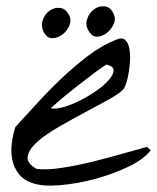

<svg xmlns="http://www.w3.org/2000/svg" viewBox="-20 -587 494 604"><path d="M83 -10.7Q53.7 -20.5 38.6 -40.5Q23.4 -60.5 18.6 -85Q13.7 -109.4 17.1 -136.2Q20.5 -163.1 28.3 -187.5Q57.6 -218.8 94.2 -259.3Q130.9 -299.8 171.9 -338.9Q212.9 -377.9 257.3 -411.6Q301.8 -445.3 347.7 -462.9Q363.3 -469.7 372.6 -462.4Q381.8 -455.1 385.7 -439.5Q389.6 -423.8 389.2 -403.3Q388.7 -382.8 385.7 -363.3Q382.8 -343.8 377.9 -328.1Q373 -312.5 368.2 -306.6Q356.4 -293 322.8 -274.4Q289.1 -255.9 248 -233.9Q207 -211.9 166 -188.5Q125 -165 98.6 -142.1Q72.3 -119.1 67.4 -96.7Q62.5 -74.2 94.7 -55.7Q127.9 -51.8 175.3 -59.1Q222.7 -66.4 272 -78.6Q321.3 -90.8 367.2 -104Q413.1 -117.2 442.4 -125L454.1 -114.3Q432.6 -85.9 383.8 -62.5Q335 -39.1 278.3 -23.9Q221.7 -8.8 168 -4.4Q114.3 0 83 -10.7ZM316.4 -383.8Q315.4 -384.8 301.8 -375.5Q288.1 -366.2 268.1 -351.1Q248 -335.9 225.1 -317.9Q202.1 -299.8 183.1 -284.2Q164.1 -268.6 151.4 -257.3Q138.7 -246.1 140.6 -246.1Q156.2 -243.2 181.2 -250.5Q206.1 -257.8 232.9 -271.5Q259.8 -285.2 284.2 -302.2Q308.6 -319.3 322.8 -335.9Q336.9 -352.5 337.4 -365.2Q337.9 -377.9 316.4 -383.8ZM121.1 -480.5Q107.4 -501 113.8 -521.5Q120.1 -542 135.7 -553.2Q151.4 -564.5 169.9 -562Q188.5 -559.6 199.2 -535.2Q205.1 -520.5 197.3 -504.4Q189.5 -488.3 175.8 -478Q162.1 -467.8 146.5 -466.8Q130.9 -465.8 121.1 -480.5ZM261.7 -485.4Q247.1 -505.9 253.9 -526.4Q260.7 -546.9 276.4 -558.1Q292 -569.3 310.5 -566.9Q329.1 -564.5 338.9 -540Q344.7 -525.4 336.9 -509.3Q329.1 -493.2 315.4 -482.9Q301.8 -472.7 286.6 -471.7Q271.5 -470.7 261.7 -485.4Z"/></svg>

Font: Nothing You Could Do
Style: Regular
Weight: 400
Version: Version 1.005